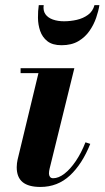

<svg xmlns="http://www.w3.org/2000/svg" viewBox="-20 -730 414 760"><path d="M140 10Q92.8 10 69.5 -9.1Q46.2 -28.3 46.2 -68Q46.2 -75.8 47.2 -83.9Q48.2 -92 49.5 -97.5L132.2 -440.5H61.5V-460H274.3L176.3 -62Q175.3 -57.8 174.5 -52.6Q173.8 -47.5 173.8 -43.3Q173.8 -35.8 177.8 -30.1Q181.8 -24.5 190.5 -24.5Q211.8 -24.5 235 -42.4Q258.3 -60.3 280 -92.4Q301.8 -124.5 318.3 -166.7L337.3 -160.5Q305.5 -80.7 256.8 -35.4Q208 10 140 10ZM223.5 -551Q187.8 -551 167.6 -566.9Q147.5 -582.8 139 -607.5Q130.5 -632.3 130.3 -659.5Q130 -686.8 133.5 -709.8H153Q149.8 -688.3 159.6 -674Q169.5 -659.8 189 -652.8Q208.5 -645.8 233.5 -645.8Q258.8 -645.8 284 -651.5Q309.3 -657.3 328.4 -671.3Q347.5 -685.3 354 -709.8H373.5Q370 -686.8 360.6 -659.5Q351.3 -632.3 334.1 -607.5Q317 -582.8 290 -566.9Q263 -551 223.5 -551Z"/></svg>

Font: Bodoni Moda
Style: Italic
Weight: 400
Italic angle: -13°
Designer: Owen Earl
Foundry: indestructible type
Version: Version 2.005